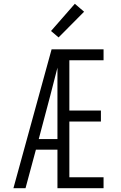

<svg xmlns="http://www.w3.org/2000/svg" viewBox="-20 -996 640 1016"><path d="M51 0 253 -735H528V-677H347V-411H514V-353H347V-58H528V0H284V-204H170L115 0ZM185 -260H284V-638Q275 -601 265 -564Q255 -527 246 -490ZM290 -798 250 -832 376 -976 425 -934Z"/></svg>

Font: Iosevka Light Extended
Style: Regular
Weight: 300
Width: 7
Monospace: yes
Designer: Belleve Invis
Foundry: Belleve Invis
Version: Version 32.5.0; ttfautohint (v1.8.4)